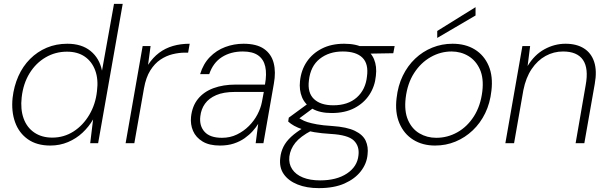

<svg xmlns="http://www.w3.org/2000/svg" viewBox="-20 -740 3144 992"><path d="M240 12Q170 12 124 -20.5Q78 -53 58 -108.5Q38 -164 45 -234Q52 -295 75 -346.5Q98 -398 135.5 -435.5Q173 -473 221.5 -493.5Q270 -514 328 -514Q402 -514 448 -476.5Q494 -439 507 -375L569 -720H614L487 0H446L461 -123Q439 -85 406.5 -54.5Q374 -24 331.5 -6Q289 12 240 12ZM250 -29Q310 -29 359.5 -60.5Q409 -92 441.5 -147Q474 -202 481 -269Q489 -330 472 -376Q455 -422 418 -447.5Q381 -473 326 -473Q266 -473 215.5 -443.5Q165 -414 132.5 -361Q100 -308 92 -237Q85 -175 102 -128Q119 -81 157.5 -55Q196 -29 250 -29Z M629 0 717 -502H758L745 -405Q770 -443 802 -467Q834 -491 873.5 -502.5Q913 -514 960 -514L952 -468H935Q905 -468 872 -460Q839 -452 809 -432Q779 -412 756.5 -376Q734 -340 724 -284L674 0Z M1116 12Q1061 12 1026.5 -9Q992 -30 977.5 -63.5Q963 -97 967 -136Q973 -192 1003 -229Q1033 -266 1083 -284.5Q1133 -303 1198 -303H1349Q1359 -358 1350.5 -396Q1342 -434 1313.5 -454Q1285 -474 1235 -474Q1172 -474 1126.5 -445Q1081 -416 1061 -357H1014Q1030 -410 1064 -445Q1098 -480 1143.5 -497Q1189 -514 1238 -514Q1306 -514 1344 -487.5Q1382 -461 1394 -414.5Q1406 -368 1395 -308L1341 0H1301L1314 -100Q1303 -82 1285.5 -62.5Q1268 -43 1244 -26Q1220 -9 1188.5 1.5Q1157 12 1116 12ZM1127 -28Q1169 -28 1204 -45Q1239 -62 1266 -89Q1293 -116 1310 -148.5Q1327 -181 1333 -212L1343 -265H1194Q1135 -265 1097 -248.5Q1059 -232 1039 -204Q1019 -176 1015 -139Q1009 -90 1037 -59Q1065 -28 1127 -28Z M1627 232Q1564 232 1517 213Q1470 194 1446 159.5Q1422 125 1428 76Q1431 45 1444.5 18Q1458 -9 1484.5 -33.5Q1511 -58 1553 -83L1589 -65Q1532 -35 1506 -2.5Q1480 30 1475 69Q1471 106 1489.5 134Q1508 162 1545 177Q1582 192 1634 192Q1719 192 1772.5 156.5Q1826 121 1832 63Q1838 15 1808 -14Q1778 -43 1689 -48Q1640 -51 1604.5 -57Q1569 -63 1543.5 -71.5Q1518 -80 1500 -90Q1482 -100 1469 -112L1472 -132L1573 -206L1611 -191L1507 -114L1510 -138Q1524 -131 1537 -123Q1550 -115 1569 -109Q1588 -103 1618 -97.5Q1648 -92 1696 -89Q1772 -84 1813.5 -64Q1855 -44 1869.5 -12.5Q1884 19 1879 59Q1875 105 1844.5 144.5Q1814 184 1760 208Q1706 232 1627 232ZM1694 -156Q1633 -156 1594.5 -178Q1556 -200 1540.5 -237.5Q1525 -275 1530 -321Q1536 -378 1565 -421Q1594 -464 1643 -489Q1692 -514 1758 -514Q1821 -514 1859 -492.5Q1897 -471 1912.5 -434Q1928 -397 1922 -348Q1917 -294 1888.5 -250.5Q1860 -207 1811 -181.5Q1762 -156 1694 -156ZM1702 -196Q1778 -196 1823.5 -236.5Q1869 -277 1876 -345Q1885 -410 1852.5 -442Q1820 -474 1751 -474Q1680 -474 1632 -436Q1584 -398 1576 -324Q1568 -261 1602 -228.5Q1636 -196 1702 -196ZM1837 -462 1827 -502H2019L2012 -465Z M2228 12Q2163 12 2115 -18Q2067 -48 2043.5 -103.5Q2020 -159 2029 -233Q2036 -297 2061 -348.5Q2086 -400 2125 -437Q2164 -474 2213.5 -494Q2263 -514 2318 -514Q2385 -514 2433 -484.5Q2481 -455 2504.5 -400.5Q2528 -346 2519 -271Q2512 -207 2487 -155.5Q2462 -104 2422.5 -66.5Q2383 -29 2333.5 -8.5Q2284 12 2228 12ZM2234 -28Q2292 -28 2343 -56.5Q2394 -85 2428.5 -139Q2463 -193 2472 -268Q2480 -336 2459.5 -381.5Q2439 -427 2400 -450.5Q2361 -474 2313 -474Q2256 -474 2205 -445Q2154 -416 2119.5 -362.5Q2085 -309 2076 -234Q2068 -166 2088 -120Q2108 -74 2147 -51Q2186 -28 2234 -28ZM2239 -544V-580L2437 -703V-660Z M2591 0 2679 -502H2719L2706 -399Q2741 -457 2793 -485.5Q2845 -514 2902 -514Q2959 -514 2997 -490Q3035 -466 3050 -420Q3065 -374 3053 -307L2999 0H2954L3006 -300Q3022 -387 2992 -430.5Q2962 -474 2889 -474Q2841 -474 2799 -451Q2757 -428 2727 -383.5Q2697 -339 2684 -274L2636 0Z"/></svg>

Font: DM Sans 16pt ExtraLight
Style: Italic
Weight: 250
Italic angle: -10°
Version: Version 4.004;gftools[0.9.30]